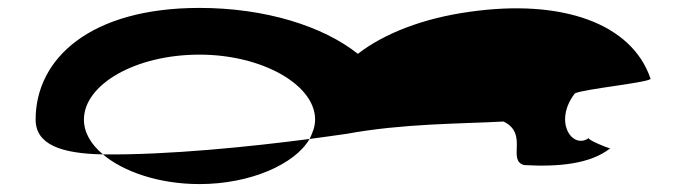

<svg xmlns="http://www.w3.org/2000/svg" viewBox="-20 -576 1759 485"><path d="M70 -274C70 -211 134 -188 240 -186C209 -212 192 -242 192 -274C192 -362 321 -438 484 -438C642 -438 776 -362 776 -274C776 -257 770 -241 762 -225C798 -230 830 -234 856 -238C998 -264 1138 -263 1252 -269C1316 -238 1260 -171 1304 -159C1392 -154 1471 -162 1521 -201C1513 -203 1466 -222 1467 -227C1426 -198 1377 -268 1432 -340C1451 -351 1634 -369 1623 -378C1576 -516 1401 -580 1165 -546C1050 -530 951 -492 884 -440C796 -510 650 -556 484 -556C208 -556 70 -428 70 -274ZM240 -186C292 -142 382 -111 484 -111C612 -111 725 -161 762 -225C617 -206 406 -184 240 -186ZM1467 -227C1467 -227 1467 -228 1467 -228C1467 -228 1467 -227 1467 -227ZM1522 -202 1521 -201C1523 -201 1523 -201 1522 -200Z"/></svg>

Font: Ampere
Style: SCUltExt
Weight: 400
Version: Version 1